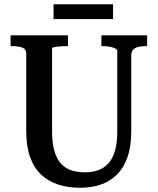

<svg xmlns="http://www.w3.org/2000/svg" viewBox="-20 -877 745 907"><path d="M226 -256Q226 -201 237 -163.5Q248 -126 268 -104Q288 -82 316.5 -72.5Q345 -63 381 -63Q416 -63 444 -73Q472 -83 492 -105Q512 -127 523 -164.5Q534 -202 534 -257V-637Q534 -642 528 -646Q522 -650 512 -653Q502 -656 490 -657.5Q478 -659 467 -659H459V-710H675V-659H664Q646 -659 631.5 -655Q617 -651 608.5 -641.5Q600 -632 600 -615V-257Q600 -185 582 -134Q564 -83 531 -51Q498 -19 454.5 -4.5Q411 10 359 10Q302 10 255.5 -5Q209 -20 175 -51.5Q141 -83 122.5 -134Q104 -185 104 -257V-624Q104 -645 86 -652Q68 -659 40 -659H30V-710H301V-659H293Q282 -659 270.5 -658.5Q259 -658 249 -656.5Q239 -655 232.5 -653.5Q226 -652 226 -649ZM233 -857H514V-787H233Z"/></svg>

Font: Roboto Serif 28pt Condensed Medium
Style: Regular
Weight: 500
Width: 3
Designer: Greg Gazdowicz
Foundry: Commercial Type
Version: Version 1.008